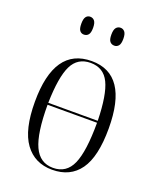

<svg xmlns="http://www.w3.org/2000/svg" viewBox="-140 -825 754 919"><g transform="rotate(20 237.0 -365.5)"><path d="M237 10Q148 10 98.5 -58Q49 -126 49 -268Q49 -544 239 -544Q425 -544 425 -268Q425 -124 377 -57Q329 10 237 10ZM363 -285Q360 -417 331.5 -475.5Q303 -534 237 -534Q171 -534 142.5 -475.5Q114 -417 111 -285ZM238 0Q306 0 334.5 -64.5Q363 -129 363 -275H111Q111 -130 141 -65Q171 0 238 0ZM314 -650Q300 -650 291.5 -660Q283 -670 283 -695Q283 -720 291.5 -730.5Q300 -741 314 -741Q327 -741 335.5 -730.5Q344 -720 344 -695Q344 -670 335.5 -660Q327 -650 314 -650ZM159 -650Q146 -650 138 -660Q130 -670 130 -695Q130 -720 138 -730.5Q146 -741 159 -741Q173 -741 181.5 -730.5Q190 -720 190 -695Q190 -670 181.5 -660Q173 -650 159 -650Z"/></g></svg>

Font: Noto Serif Display Condensed Light
Style: Regular
Weight: 300
Width: 3
Designer: Monotype Design Team
Foundry: Monotype Imaging Inc.
Version: Version 2.009